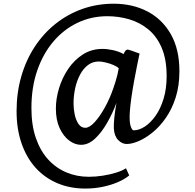

<svg xmlns="http://www.w3.org/2000/svg" viewBox="-20 -786 1074 1060"><path d="M71.5 -172Q71.5 -274.5 97.8 -365Q124 -455.5 172.5 -529Q221 -602.5 287.5 -655.2Q354 -708 435.2 -736.8Q516.5 -765.5 608 -765.5Q712 -765.5 794 -722.8Q876 -680 923.2 -597Q970.5 -514 970.5 -393Q970.5 -312.5 950 -248.2Q929.5 -184 896 -135.8Q862.5 -87.5 823.2 -55.5Q784 -23.5 746 -7.2Q708 9 679.5 9Q654 9 632.5 -12.8Q611 -34.5 608.5 -76.5Q607.5 -99 610.8 -133.2Q614 -167.5 623 -218Q601.5 -160.5 571.2 -107.5Q541 -54.5 504.5 -20.5Q468 13.5 427 13.5Q393.5 13.5 361.8 -10.2Q330 -34 309.2 -78.8Q288.5 -123.5 288.5 -186.5Q288.5 -241.5 306 -299.2Q323.5 -357 357 -406.2Q390.5 -455.5 438.2 -485.8Q486 -516 546 -516Q572.5 -516 604.5 -509Q636.5 -502 662.5 -487.5Q665.5 -496.5 672.2 -505.2Q679 -514 688.5 -511.5Q698 -509.5 708 -505.8Q718 -502 728.8 -498Q739.5 -494 750.5 -490.5Q745 -465 737 -425.2Q729 -385.5 720.5 -339.5Q712 -293.5 705.5 -248Q699 -202.5 696.5 -165.5Q693.5 -114.5 701 -90.5Q708.5 -66.5 718 -66.5Q747.5 -66.5 779.5 -87.2Q811.5 -108 839 -147Q866.5 -186 883.2 -241.2Q900 -296.5 900 -365.5Q900 -458 872.8 -521.8Q845.5 -585.5 798.5 -624Q751.5 -662.5 693 -679.5Q634.5 -696.5 572.5 -696.5Q484.5 -696.5 408.2 -660.2Q332 -624 274.8 -556.8Q217.5 -489.5 185.5 -396.5Q153.5 -303.5 153.5 -189.5Q153.5 -95 178 -24Q202.5 47 246 94.5Q289.5 142 347 166Q404.5 190 470 190Q508 190 548 183.8Q588 177.5 622 166.8Q656 156 675.5 143L693.5 182.5Q667.5 204 629.2 220.2Q591 236.5 545.2 245.8Q499.5 255 451 255Q366 255 296.2 225.2Q226.5 195.5 176.2 139.8Q126 84 98.8 5Q71.5 -74 71.5 -172ZM386 -214Q386 -186 392.2 -155Q398.5 -124 413 -102.2Q427.5 -80.5 451 -80.5Q474 -80.5 502.5 -111.5Q531 -142.5 558.8 -192.5Q586.5 -242.5 606 -299.5Q612.5 -317.5 618.2 -336.8Q624 -356 628.5 -374.5Q633 -393 635.5 -409Q626.5 -418.5 606 -427.2Q585.5 -436 563 -441.2Q540.5 -446.5 525.5 -446.5Q491.5 -446.5 465.5 -426.8Q439.5 -407 421.8 -373.5Q404 -340 395 -298.5Q386 -257 386 -214Z"/></svg>

Font: Merriweather Light 18pt SemiBold
Style: Regular
Weight: 600
Version: Version 2.100